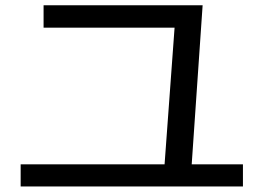

<svg xmlns="http://www.w3.org/2000/svg" viewBox="-20 -710 978 712"><path d="M56.6 -100.6H590.3L627.4 -607.4H141.6V-690.4H731.4L690.9 -100.6H880.9V-18.6H56.6Z"/></svg>

Font: Pretendard JP Medium
Style: Regular
Weight: 500
Designer: Base glyphs from Inter by Rasmus Andersson; Hangeul glyphs from Noto Sans CJK(Source Han Sans) by Jang Soo-young and Kan
Foundry: Kil Hyung-jin
Version: Version 1.309